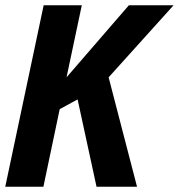

<svg xmlns="http://www.w3.org/2000/svg" viewBox="-25 -710 680 730"><path d="M388 -416 496 0H342L270 -332L202 -295L140 0H-5L141 -690H286L228 -416L465 -690H635Z"/></svg>

Font: Decalotype
Style: Bold Italic
Weight: 700
Italic angle: -12°
Designer: Alfredo Marco Pradil
Foundry: Alfredo Marco Pradil
Version: Version 1.0